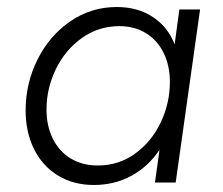

<svg xmlns="http://www.w3.org/2000/svg" viewBox="-20 -520 634 547"><path d="M53 -205.5Q53 -282.5 86.8 -350.2Q120.5 -418 180 -459Q239.5 -500 312.5 -500Q373 -500 416 -471.2Q459 -442.5 477.5 -393.5L491 -493H550L480.5 0H421.5L434.5 -93Q402 -45 354 -19Q306 7 247.5 7Q189 7 145 -20Q101 -47 77 -95.2Q53 -143.5 53 -205.5ZM258.5 -48.5Q318 -48.5 364.8 -82.2Q411.5 -116 437.8 -171Q464 -226 464 -286.5Q464 -333 446.2 -369.2Q428.5 -405.5 395.8 -425.5Q363 -445.5 320 -445.5Q260.5 -445.5 213 -411.5Q165.5 -377.5 139 -322.8Q112.5 -268 112.5 -208Q112.5 -161 130.5 -124.8Q148.5 -88.5 181.5 -68.5Q214.5 -48.5 258.5 -48.5Z"/></svg>

Font: HK Grotesk Light
Style: Italic
Weight: 300
Italic angle: -16°
Designer: Alfredo Marco Pradil
Foundry: Hanken Design Co.
Version: Version 3.001